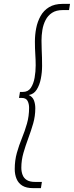

<svg xmlns="http://www.w3.org/2000/svg" viewBox="-20 -760 381 990"><path d="M56 112Q56 67 67 28Q78 -11 93 -47.5Q108 -84 119 -122.5Q130 -161 130 -204Q130 -225 122 -240Q114 -255 92 -255H78L83 -286H98Q125 -286 139 -307Q153 -328 158.5 -359.5Q164 -391 164 -423Q164 -452 162 -480.5Q160 -509 160 -546Q160 -580 166.5 -614Q173 -648 189 -677Q205 -706 233 -723Q261 -740 303 -740H341L336 -708H303Q270 -708 248.5 -694Q227 -680 215 -656.5Q203 -633 198.5 -605.5Q194 -578 194 -551Q194 -525 195 -504Q196 -483 196.5 -463Q197 -443 197 -420Q197 -387 190.5 -354Q184 -321 169 -297.5Q154 -274 128 -270Q148 -261 155 -242.5Q162 -224 162 -202Q162 -161 151 -123Q140 -85 126 -47.5Q112 -10 101 28Q90 66 90 105Q90 125 96.5 142Q103 159 118.5 168.5Q134 178 160 178H196L191 210H150Q116 210 95.5 197.5Q75 185 65.5 162.5Q56 140 56 112Z"/></svg>

Font: Georama ExtraCondensed Thin ExtraLight
Style: Italic
Weight: 250
Italic angle: -9°
Version: Version 1.001